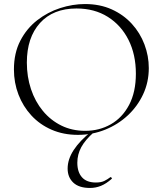

<svg xmlns="http://www.w3.org/2000/svg" viewBox="-20 -656 806 951"><path d="M366 12Q294 12 235.5 -13.5Q177 -39 135.5 -84Q94 -129 71.5 -187.5Q49 -246 49 -312Q49 -393 80.5 -454Q112 -515 164 -555.5Q216 -596 278 -616Q340 -636 401 -636Q475 -636 533.5 -609.5Q592 -583 633 -538Q674 -493 695.5 -436Q717 -379 717 -319Q717 -249 689 -189Q661 -129 612.5 -84Q564 -39 500.5 -13.5Q437 12 366 12ZM402 -8Q472 -8 529 -40.5Q586 -73 619.5 -136.5Q653 -200 653 -291Q653 -386 616.5 -458.5Q580 -531 514 -572.5Q448 -614 359 -614Q243 -614 178 -542Q113 -470 113 -346Q113 -276 133.5 -214.5Q154 -153 192.5 -106.5Q231 -60 284 -34Q337 -8 402 -8ZM434 -6 445 -1Q402 37 382.5 73Q363 109 363 150Q363 196 386 222Q409 248 455 248Q481 248 497 240Q513 232 526 222Q529 220 532.5 224Q536 228 533 230Q506 254 480 264.5Q454 275 426 275Q371 275 343 248.5Q315 222 315 179Q315 133 345 87Q375 41 434 -6Z"/></svg>

Font: Cormorant Light
Style: Regular
Weight: 300
Designer: Christian Thalmann (Catharsis Fonts)
Foundry: Catharsis Fonts
Version: Version 4.000